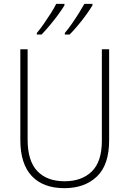

<svg xmlns="http://www.w3.org/2000/svg" viewBox="-20 -971 674 1001"><path d="M549 -240Q549 -111 485 -50.5Q421 10 316 10Q205 10 145.5 -53.5Q86 -117 86 -241V-714H124V-243Q124 -132 174.5 -79Q225 -26 317 -26Q406 -26 458.5 -77Q511 -128 511 -237V-714H549ZM462 -943Q450 -923 430 -895Q410 -867 386.5 -839Q363 -811 343 -791H318V-799Q335 -819 354.5 -847Q374 -875 391.5 -903Q409 -931 420 -951H462ZM316 -943Q304 -923 284 -895.5Q264 -868 240.5 -840Q217 -812 197 -791H172V-799Q189 -819 208.5 -847Q228 -875 245.5 -902.5Q263 -930 273 -951H316Z"/></svg>

Font: Noto Sans Sinhala UI SemiCondensed ExtraLight
Style: Regular
Weight: 200
Width: 4
Designer: Jelle Bosma - Monotype Design Team
Foundry: Monotype Imaging Inc.
Version: Version 2.006; ttfautohint (v1.8.4.7-5d5b)